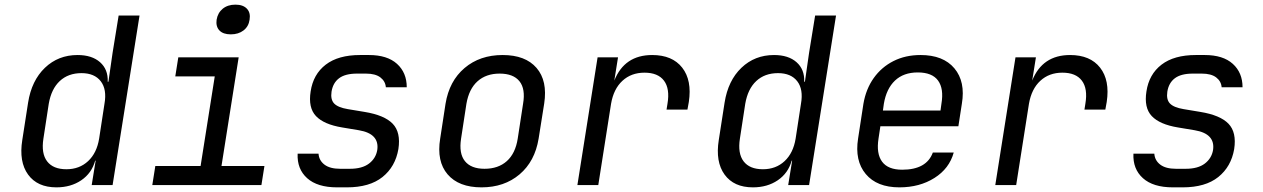

<svg xmlns="http://www.w3.org/2000/svg" viewBox="-20 -797 5440 827"><path d="M223 10Q141 10 101 -45Q61 -100 76 -194L101 -355Q116 -450 173.5 -505Q231 -560 314 -560Q376 -560 411 -529Q446 -498 444 -445H447L465 -570L491 -730H581L465 0H375L392 -105H390Q375 -51 330 -20.5Q285 10 223 10ZM266 -68Q322 -68 359.5 -103Q397 -138 407 -200L430 -350Q441 -412 414 -447Q387 -482 331 -482Q274 -482 237.5 -448Q201 -414 190 -350L167 -200Q157 -136 183 -102Q209 -68 266 -68Z M636 0 649 -82H844L905 -468H735L748 -550H1008L934 -82H1119L1106 0ZM974 -649Q941 -649 925 -666Q909 -683 913 -712Q918 -742 939.5 -759.5Q961 -777 994 -777Q1027 -777 1043.5 -759.5Q1060 -742 1055 -712Q1051 -683 1029 -666Q1007 -649 974 -649Z M1432 10Q1347 10 1303 -29.5Q1259 -69 1262 -135H1352Q1354 -106 1377.5 -88Q1401 -70 1445 -70H1487Q1540 -70 1569.5 -92.5Q1599 -115 1605 -151Q1615 -221 1526 -236L1454 -248Q1375 -261 1341 -297Q1307 -333 1318 -403Q1329 -477 1383 -518.5Q1437 -560 1531 -560H1569Q1648 -560 1690 -522Q1732 -484 1732 -421H1642Q1640 -447 1618.5 -463.5Q1597 -480 1556 -480H1518Q1467 -480 1440.5 -460Q1414 -440 1408 -402Q1403 -368 1419.5 -351Q1436 -334 1478 -327L1550 -315Q1636 -301 1671.5 -264Q1707 -227 1696 -155Q1683 -79 1627.5 -34.5Q1572 10 1474 10Z M2054 10Q1956 10 1908 -46Q1860 -102 1876 -200L1899 -350Q1915 -448 1981 -504Q2047 -560 2145 -560Q2243 -560 2291 -504.5Q2339 -449 2324 -351L2300 -200Q2284 -102 2218 -46Q2152 10 2054 10ZM2067 -70Q2126 -70 2163 -103Q2200 -136 2210 -200L2233 -350Q2244 -414 2217.5 -447Q2191 -480 2132 -480Q2074 -480 2037 -447Q2000 -414 1989 -350L1966 -200Q1956 -136 1982.5 -103Q2009 -70 2067 -70Z M2467 0 2554 -550H2642L2626 -450Q2670 -560 2789 -560Q2876 -560 2918.5 -505.5Q2961 -451 2947 -358L2941 -325H2851L2855 -350Q2866 -415 2840 -449.5Q2814 -484 2756 -484Q2699 -484 2661 -449Q2623 -414 2612 -350L2557 0Z M3223 10Q3141 10 3101 -45Q3061 -100 3076 -194L3101 -355Q3116 -450 3173.5 -505Q3231 -560 3314 -560Q3376 -560 3411 -529Q3446 -498 3444 -445H3447L3465 -570L3491 -730H3581L3465 0H3375L3392 -105H3390Q3375 -51 3330 -20.5Q3285 10 3223 10ZM3266 -68Q3322 -68 3359.5 -103Q3397 -138 3407 -200L3430 -350Q3441 -412 3414 -447Q3387 -482 3331 -482Q3274 -482 3237.5 -448Q3201 -414 3190 -350L3167 -200Q3157 -136 3183 -102Q3209 -68 3266 -68Z M3854 10Q3757 10 3709 -47.5Q3661 -105 3676 -200L3699 -350Q3710 -414 3743.5 -461Q3777 -508 3828.5 -534Q3880 -560 3945 -560Q4043 -560 4091 -502.5Q4139 -445 4123 -350L4108 -253H3772L3764 -200Q3754 -135 3779.5 -100.5Q3805 -66 3866 -66Q3971 -66 3998 -140H4088Q4069 -71 4005 -30.5Q3941 10 3854 10ZM3783 -321H4031L4035 -350Q4046 -415 4020.5 -450Q3995 -485 3933 -485Q3872 -485 3835 -450Q3798 -415 3787 -350Z M4267 0 4354 -550H4442L4426 -450Q4470 -560 4589 -560Q4676 -560 4718.5 -505.5Q4761 -451 4747 -358L4741 -325H4651L4655 -350Q4666 -415 4640 -449.5Q4614 -484 4556 -484Q4499 -484 4461 -449Q4423 -414 4412 -350L4357 0Z M5032 10Q4947 10 4903 -29.5Q4859 -69 4862 -135H4952Q4954 -106 4977.5 -88Q5001 -70 5045 -70H5087Q5140 -70 5169.5 -92.5Q5199 -115 5205 -151Q5215 -221 5126 -236L5054 -248Q4975 -261 4941 -297Q4907 -333 4918 -403Q4929 -477 4983 -518.5Q5037 -560 5131 -560H5169Q5248 -560 5290 -522Q5332 -484 5332 -421H5242Q5240 -447 5218.5 -463.5Q5197 -480 5156 -480H5118Q5067 -480 5040.5 -460Q5014 -440 5008 -402Q5003 -368 5019.5 -351Q5036 -334 5078 -327L5150 -315Q5236 -301 5271.5 -264Q5307 -227 5296 -155Q5283 -79 5227.5 -34.5Q5172 10 5074 10Z"/></svg>

Font: NKDuy Mono
Style: Italic
Weight: 400
Italic angle: -9°
Monospace: yes
Designer: NKDuy
Foundry: NKDuy
Version: Version 2.251; ttfautohint (v1.8.4.7-5d5b)